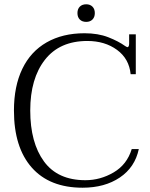

<svg xmlns="http://www.w3.org/2000/svg" viewBox="-20 -865 698 895"><path d="M341 -804Q341 -823 352 -834Q363 -845 382 -845Q400 -845 411 -834Q422 -823 422 -804Q422 -785 411 -774Q400 -763 382 -763Q363 -763 352 -774Q341 -785 341 -804ZM45 -350Q45 -463 84 -544Q123 -625 197.5 -667.5Q272 -710 374 -710Q437 -710 484.5 -691.5Q532 -673 564 -650Q572 -645 573 -645Q582 -645 582 -662V-705H613V-519H589Q582 -591 525.5 -632.5Q469 -674 387 -674Q258 -674 189.5 -586.5Q121 -499 121 -350Q121 -200 185 -112.5Q249 -25 378 -25Q448 -25 510 -61.5Q572 -98 594 -170H627Q609 -85 538.5 -37.5Q468 10 365 10Q211 10 128 -84Q45 -178 45 -350Z"/></svg>

Font: Taviraj Light
Style: Regular
Weight: 300
Designer: Katatrad Team
Foundry: CadsonDemak
Version: Version 1.001